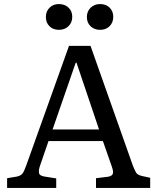

<svg xmlns="http://www.w3.org/2000/svg" viewBox="-20 -926 775 946"><path d="M15 0V-48L63 -56Q81 -60 89.5 -69.5Q98 -79 109 -110L320 -700H426L635 -109Q645 -84 651.5 -74Q658 -64 679 -59L720 -50V0H453V-48L511 -55Q531 -58 535.5 -69Q540 -80 531 -105L487 -231H219L177 -109Q170 -89 172 -74.5Q174 -60 200 -56L257 -47V0ZM239 -288H468L357 -617H353ZM473 -779Q445 -779 426.5 -796.5Q408 -814 408 -842Q408 -870 426.5 -888Q445 -906 473 -906Q502 -906 520 -888.5Q538 -871 538 -843Q538 -815 520 -797Q502 -779 473 -779ZM270 -779Q242 -779 224 -796.5Q206 -814 206 -842Q206 -870 224 -888Q242 -906 270 -906Q299 -906 317.5 -888.5Q336 -871 336 -843Q336 -815 317.5 -797Q299 -779 270 -779Z"/></svg>

Font: Text Regular
Style: Regular
Weight: 400
Designer: Latin by Veronika Burian and Jose Scaglione. Greek by Irene Vlachou. Cyrillic by Vera Evstafieva.
Foundry: TypeTogether
Version: Version 3.002